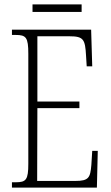

<svg xmlns="http://www.w3.org/2000/svg" viewBox="-20 -848 500 868"><path d="M127 -794H349V-828H127ZM34 0H418L422 -166H397L393 -102C388 -45 382 -30 320 -30H148L149 -359H339V-389H149V-684H294C358 -684 365 -670 369 -596L372 -548H397L392 -714H34V-690H51C98 -690 108 -679 108 -605V-108C108 -35 98 -24 51 -24H34Z"/></svg>

Font: Noto Serif Armenian ExtraCondensed ExtraLight
Style: Regular
Weight: 200
Width: 2
Designer: Monotype Design Team
Foundry: Monotype Imaging Inc.
Version: Version 2.008